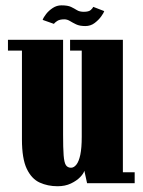

<svg xmlns="http://www.w3.org/2000/svg" viewBox="-20 -668 520 700"><path d="M190 11Q154 11 124.5 -2.5Q95 -16 77.5 -52.8Q60 -89.5 60 -160V-483.5H9V-523H210V-177.5Q210 -128 212 -101.8Q214 -75.5 220.2 -66Q226.5 -56.5 239 -56.5Q249.5 -56.5 258.5 -67.8Q267.5 -79 272.8 -103.8Q278 -128.5 278 -169V-483.5H235.5V-523H428V-40H471V0H297.5L287.5 -45.5Q285 -35.5 272.2 -22.2Q259.5 -9 238.5 1Q217.5 11 190 11ZM291 -573Q270.5 -573 257.5 -579.2Q244.5 -585.5 234.8 -591.5Q225 -597.5 214.5 -597.5Q197 -597.5 188 -591.2Q179 -585 176.5 -581L135.5 -595.5Q138.5 -604.5 148.2 -617Q158 -629.5 172.5 -639Q187 -648.5 204 -648.5Q227 -648.5 239 -642.8Q251 -637 260.5 -631Q270 -625 285.5 -625Q303.5 -625 310.8 -631.5Q318 -638 320 -643L360 -627.5Q358.5 -621.5 349.2 -608.5Q340 -595.5 325.2 -584.2Q310.5 -573 291 -573Z"/></svg>

Font: Imbue Thin 10pt Black
Style: Regular
Weight: 900
Version: Version 1.102